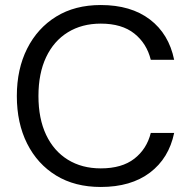

<svg xmlns="http://www.w3.org/2000/svg" viewBox="-20 -732 760 764"><path d="M381 12Q278 12 203.5 -33.5Q129 -79 88 -160.5Q47 -242 47 -350Q47 -457 88 -538.5Q129 -620 203.5 -666Q278 -712 381 -712Q501 -712 576.5 -654.5Q652 -597 673 -494H580Q564 -559 514.5 -598.5Q465 -638 381 -638Q306 -638 250 -603.5Q194 -569 163.5 -504.5Q133 -440 133 -350Q133 -260 163.5 -195.5Q194 -131 250 -96.5Q306 -62 381 -62Q465 -62 514.5 -100.5Q564 -139 580 -203H673Q652 -102 576.5 -45Q501 12 381 12Z"/></svg>

Font: Firefly Display
Style: Regular
Weight: 400
Designer: Colophon Foundry, Jonny Pinhorn
Foundry: Colophon Foundry
Version: Version 1.200; ttfautohint (v1.8.3)